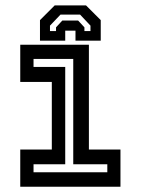

<svg xmlns="http://www.w3.org/2000/svg" viewBox="-20 -710 535 730"><path d="M57 0V-141.5H177V-398.5H57V-540H318V-141.5H438V0ZM107.5 -55H388V-85.5H258.5V-486H107.5V-455.5H228V-85.5H107.5ZM307 -689.5 363 -633.5V-555.5H267V-593.5H228V-555.5H132V-633.5L188 -689.5ZM284.5 -654.5H210L170 -612.5V-592H193V-606L217 -632H277L301 -606V-592H324V-612.5Z"/></svg>

Font: Tourney Thin SemiBold
Style: Regular
Weight: 600
Version: Version 1.015